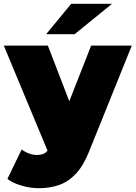

<svg xmlns="http://www.w3.org/2000/svg" viewBox="-35 -787 714 1011"><path d="M170 204Q125 204 78.5 190.5Q32 177 4 155L79 0Q96 13 117.5 21Q139 29 159 29Q189 29 205 16.5Q221 4 231 -21L254 -79L270 -101L445 -547H659L434 11Q404 86 364.5 128Q325 170 276.5 187Q228 204 170 204ZM223 25 -15 -547H217L381 -121ZM208 -607 340 -767H555L358 -607Z"/></svg>

Font: MOST Montserrat Black
Style: Regular
Weight: 900
Designer: Julieta Ulanovsky
Foundry: Julieta Ulanovsky
Version: Version 8.000;March 11, 2024;FontCreator 15.0.0.2926 64-bit